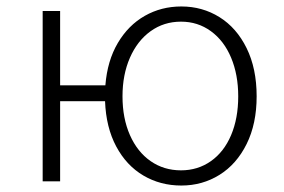

<svg xmlns="http://www.w3.org/2000/svg" viewBox="-20 -561 879 594"><path d="M305 -248H166V0H112V-527H166V-297H306Q312 -373 344.5 -428Q377 -483 428 -512Q479 -541 541 -541Q606 -541 659 -508Q712 -475 743 -412Q774 -349 774 -263Q774 -178 743 -115.5Q712 -53 659 -20Q606 13 541 13Q476 13 423.5 -18Q371 -49 339.5 -108Q308 -167 305 -248ZM717 -263Q717 -330 695 -382.5Q673 -435 632.5 -464.5Q592 -494 540 -494Q487 -494 446 -464.5Q405 -435 382 -382.5Q359 -330 359 -263Q359 -195 382 -143Q405 -91 446 -62.5Q487 -34 540 -34Q592 -34 632.5 -62.5Q673 -91 695 -143Q717 -195 717 -263Z"/></svg>

Font: Nebula Sans Light
Style: Regular
Weight: 300
Designer: Paul D. Hunt for Adobe (as Source Sans)
Foundry: Nebula Entertainment & Broadcasting LLC
Version: Version 1.010